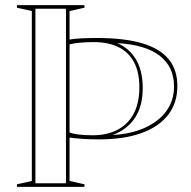

<svg xmlns="http://www.w3.org/2000/svg" viewBox="-20 -728 746 748"><path d="M46 0V-10L104 -23V-685L46 -698V-708H309V-698L251 -685V-23L309 -10V0ZM344 -564Q315 -564 290 -561.5Q265 -559 245 -554V-573Q267 -577 295 -578.5Q323 -580 357 -580Q464 -580 533.5 -559.5Q603 -539 637 -497.5Q671 -456 671 -393Q671 -327 635 -280.5Q599 -234 531 -209.5Q463 -185 365 -185Q332 -185 301 -187Q270 -189 245 -193V-214Q262 -207 286 -204Q310 -201 341 -201Q398 -201 439 -223Q480 -245 501.5 -286.5Q523 -328 523 -388Q523 -446 502.5 -485Q482 -524 442.5 -544Q403 -564 344 -564ZM118 -14H237V-694H118ZM419 -202Q491 -206 545 -230.5Q599 -255 628.5 -296Q658 -337 658 -391Q658 -468 602 -511Q546 -554 437 -560Q484 -540 510 -496Q536 -452 536 -385Q536 -314 505.5 -268.5Q475 -223 419 -202Z"/></svg>

Font: Kalnia Glaze Thin Medium
Style: Regular
Weight: 500
Version: Version 1.110